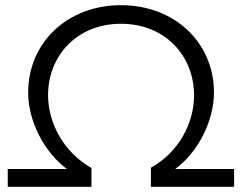

<svg xmlns="http://www.w3.org/2000/svg" viewBox="-20 -723 937 743"><path d="M564 -74V0H886V-69H658C746 -133 808 -255 808 -365C808 -559 655 -703 448 -703C242 -703 89 -559 89 -365C89 -254 151 -134 239 -69H10V0H334V-73C226 -134 166 -247 166 -355C166 -504 275 -631 448 -631C622 -631 731 -504 731 -354C731 -247 672 -134 564 -74Z"/></svg>

Font: Juman Normal
Style: Regular
Weight: 300
Designer: Bandar Raffah (Arabic) Julieta Ulanovsky (Latin)
Foundry: Caramella
Version: Version 5.022;PS 005.022;hotconv 1.0.88;makeotf.lib2.5.64775